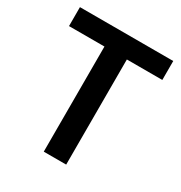

<svg xmlns="http://www.w3.org/2000/svg" viewBox="-168 -836 904 957"><g transform="rotate(30 284.5 -357.0)"><path d="M349 0V-605H553V-714H16V-605H220V0Z"/></g></svg>

Font: Noto Sans Khmer UI SemiBold
Style: Regular
Weight: 600
Designer: Danh Hong and the Monotype Design Team
Foundry: Monotype Imaging Inc.
Version: Version 2.002